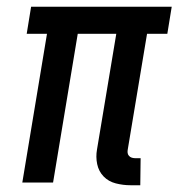

<svg xmlns="http://www.w3.org/2000/svg" viewBox="-20 -540 540 568"><path d="M366 8Q344 8 322.5 2.5Q301 -3 286.5 -18Q272 -33 267.5 -54.5Q263 -76 267 -98L324 -440H210L137 0H46L119 -440H59L72 -520H488L475 -440H415L358 -98Q357 -93 357.5 -88Q358 -83 361.5 -79Q365 -75 370 -73.5Q375 -72 380 -72H396L395 8Z"/></svg>

Font: Iosevka SS18 Medium
Style: Italic
Weight: 500
Italic angle: -9°
Monospace: yes
Designer: Belleve Invis
Foundry: Belleve Invis
Version: Version 25.1.1; ttfautohint (v1.8.4)